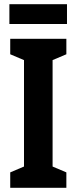

<svg xmlns="http://www.w3.org/2000/svg" viewBox="-20 -900 366 920"><path d="M298 0H29V-74L95 -102V-612L29 -640V-714H298V-640L232 -612V-102L298 -74ZM301 -880V-785H25V-880Z"/></svg>

Font: Noto Sans Myanmar ExtraCondensed
Style: Bold
Weight: 700
Width: 2
Designer: Monotype Design Team
Foundry: Monotype Imaging Inc.
Version: Version 2.107; ttfautohint (v1.8.4.7-5d5b)